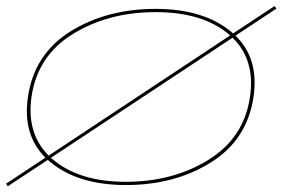

<svg xmlns="http://www.w3.org/2000/svg" viewBox="-44 -620 986 649"><path d="M-23.5 1 109.5 -87Q31.5 -164.5 50.5 -292.5Q72 -438 194.5 -514Q317 -590 482 -590Q645.5 -590 739.5 -511Q742 -509 744 -507L884 -599.5L890.5 -591L752 -499.5Q832 -422 813 -292.5Q791.5 -147.5 669 -71Q546.5 5.5 382 5.5Q218 5.5 124 -74Q120.5 -77 117.5 -79.5L-17.5 9.5ZM381.5 -5.5Q541 -5.5 661 -80Q781 -154.5 801 -292.5Q819.5 -417.5 742 -492.5L128 -86.5Q130 -84.5 132.5 -83Q221.5 -5.5 381.5 -5.5ZM120.5 -94 733.5 -500Q732.5 -501 731.5 -502.5Q642 -579 482.5 -579Q322.5 -579 202.5 -505.2Q82.5 -431.5 62.5 -292.5Q45 -169.5 120.5 -94Z"/></svg>

Font: Anybody UltraExpanded Thin
Style: Italic
Weight: 100
Width: 9
Italic angle: -10°
Designer: Tyler Finck
Foundry: Etcetera Type Company
Version: Version 1.010; ttfautohint (v1.8.3) -l 8 -r 50 -G 200 -x 14 